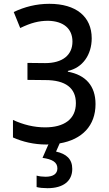

<svg xmlns="http://www.w3.org/2000/svg" viewBox="-20 -747 570 1007"><path d="M223 11C227 11 230 11 234 10L203 81C253 88 281 103 281 136C281 164 260 180 219 180C203 180 186 178 172 174V234C186 238 208 240 229 240C313 240 359 202 359 139C359 87 328 60 274 48L293 5C411 -15 481 -88 481 -201C481 -297 429 -354 336 -371V-375C413 -391 461 -460 461 -546C461 -660 379 -727 239 -727C170 -727 109 -711 52 -684L86 -600C142 -627 183 -638 233 -638C313 -636 360 -597 360 -529C360 -458 308 -416 217 -416L124 -417V-328L218 -327C324 -327 378 -285 378 -206C378 -121 315 -79 217 -79C158 -79 102 -93 48 -118V-26C99 -3 159 11 223 11Z"/></svg>

Font: Noto Sans Mono Condensed Medium
Style: Regular
Weight: 500
Width: 3
Designer: Monotype Design Team
Foundry: Monotype Imaging Inc.
Version: Version 2.014